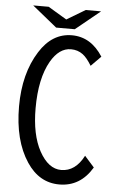

<svg xmlns="http://www.w3.org/2000/svg" viewBox="-61 -921 622 1003"><g transform="rotate(5 250.0 -419.0)"><path d="M201.2 -773.9 71.8 -878.9H152.8L250 -820.8L347.2 -878.9H427.7L298.8 -773.9ZM460.9 -63Q398.9 41 288.6 41Q183.1 41 117.7 -57.6Q43.9 -168.5 43.9 -347.2Q43.9 -520 118.2 -637.2Q183.6 -741.2 287.1 -741.2Q387.2 -741.2 449.7 -643.1L397.9 -590.8Q373.5 -631.3 351.1 -647.9Q324.2 -668 288.6 -668Q226.6 -668 183.1 -592.8Q130.9 -501.5 130.9 -345.2Q130.9 -206.5 177.2 -121.6Q224.6 -35.2 292 -35.2Q366.2 -35.2 410.2 -120.1Z"/></g></svg>

Font: BIZ UDGothic
Style: Regular
Weight: 400
Monospace: yes
Designer: TypeBank Co., Ltd.
Foundry: Morisawa Inc.
Version: Version 1.05